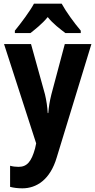

<svg xmlns="http://www.w3.org/2000/svg" viewBox="-20 -786 520 1046"><path d="M316 -766H165C144 -726 93 -658 61 -619V-606H146C170 -625 210 -656 240 -693C269 -656 309 -627 336 -606H420V-619C382 -664 340 -722 316 -766ZM2 -546 177 -5 171 23C151 95 127 123 81 123C65 123 49 121 35 117V232C54 237 76 240 102 240C178 240 253 194 289 72L478 -546H333L260 -272C250 -232 246 -204 243 -170H240C238 -205 233 -238 225 -272L149 -546Z"/></svg>

Font: Noto Sans Telugu Condensed
Style: Bold
Weight: 700
Width: 3
Designer: Jelle Bosma - Monotype Design Team
Foundry: Monotype Imaging Inc.
Version: Version 2.005